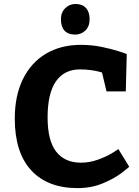

<svg xmlns="http://www.w3.org/2000/svg" viewBox="-20 -945 707 977"><path d="M387.2 -591.8Q307.1 -591.8 264.6 -531Q222.2 -470.2 222.2 -347.2Q222.2 -229 266.1 -173.1Q310.1 -117.2 392.1 -117.2Q436 -117.2 478.5 -132.6Q521 -147.9 551.5 -166.5Q582 -185.1 582 -187L637.2 -97.2Q637.2 -94.2 599.1 -65.2Q561 -36.1 502.9 -12Q444.8 12.2 375 12.2Q222.2 12.2 138.7 -78.4Q55.2 -168.9 55.2 -341.8Q55.2 -458 96.7 -542.5Q138.2 -627 214.1 -671.9Q290 -716.8 392.1 -716.8Q446.3 -716.8 497.6 -706.3Q548.8 -695.8 586.9 -683.3Q625 -670.9 625 -669.9L620.1 -480H522L499 -576.2Q495.1 -577.1 480.5 -581.1Q465.8 -585 440.9 -588.4Q416 -591.8 387.2 -591.8ZM363.8 -924.8Q398.9 -924.8 417.5 -904.3Q436 -883.8 436 -847.2Q436 -811 414.6 -790Q393.1 -769 361.8 -769Q326.7 -769 308.3 -789.1Q290 -809.1 290 -847.2Q290 -881.8 312 -903.3Q334 -924.8 363.8 -924.8Z"/></svg>

Font: Kadwa
Style: Bold
Weight: 700
Designer: Sol Matas
Foundry: Sol Matas
Version: Version 1.001;PS 001.000;hotconv 1.0.70;makeotf.lib2.5.58329